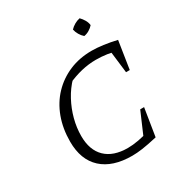

<svg xmlns="http://www.w3.org/2000/svg" viewBox="-201 -1011 1089 1159"><g transform="rotate(-30 344.0 -431.0)"><path d="M384 8Q248 8 174.5 -59.5Q101 -127 101 -253Q101 -344 129 -419.5Q157 -495 209 -549.5Q261 -604 331.5 -634Q402 -664 488 -664Q523 -664 567.5 -658Q612 -652 659 -641L636 -580Q597 -593 559 -598.5Q521 -604 482 -604Q432 -604 381 -592Q330 -580 273 -554L307 -575Q265 -532 236 -478Q207 -424 191.5 -365.5Q176 -307 176 -249Q176 -151 230 -98.5Q284 -46 385 -46Q419 -46 460 -53.5Q501 -61 549 -76L561 -18Q495 -3 455.5 2.5Q416 8 384 8ZM481 -16 565 -211H592L561 -18ZM603 -448 580 -641H659L629 -448ZM523 -870Q537 -856 547.5 -838Q558 -820 560 -801Q548 -787 530.5 -776.5Q513 -766 494 -763Q479 -776 468.5 -794Q458 -812 454 -831Q467 -845 485 -855.5Q503 -866 523 -870Z"/></g></svg>

Font: Piazzolla Thin Light
Style: Italic
Weight: 300
Italic angle: -11.3°
Version: Version 2.005